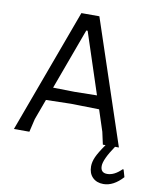

<svg xmlns="http://www.w3.org/2000/svg" viewBox="-91 -711 794 978"><g transform="rotate(10 305.5 -222.0)"><path d="M511 197C545.7 197 579 179.3 611 144L600 106H595C570.3 130.7 545.7 143 521 143C498.3 143 487 131.3 487 108C487 85.3 503.7 49.3 537 0H557L343 -641H250L14 0H94L110 -68L149 -174L279 -177L424 -174L460 -64L474 0H488C467.3 29.3 453.2 52.7 445.5 70C437.8 87.3 434 103.7 434 119C434 143 441 162 455 176C469 190 487.7 197 511 197ZM297 -558 401 -242 286 -240 174 -242 290 -558Z"/></g></svg>

Font: Alegreya Sans
Style: Regular
Weight: 400
Designer: Juan Pablo del Peral
Foundry: Huerta Tipografica
Version: Version 1.000;PS 001.000;hotconv 1.0.70;makeotf.lib2.5.58329